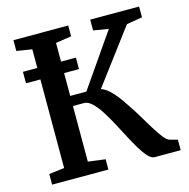

<svg xmlns="http://www.w3.org/2000/svg" viewBox="-108 -848 939 954"><g transform="rotate(-15 361.0 -371.5)"><path d="M44 0V-54.5L123 -64.5V-675L44 -687.5V-743H326V-687.5L245 -675V-402.5H328L516.5 -674.5L439 -687.5V-743H690.5V-687.5L609.5 -674L401 -396Q421.5 -389 440.2 -372.2Q459 -355.5 476.5 -333Q494 -310.5 510.5 -284.5Q534.5 -250 556.5 -212.8Q578.5 -175.5 598.5 -143.2Q618.5 -111 635.2 -89.8Q652 -68.5 665 -65L705.5 -54V0H571Q555.5 0 538 -18.8Q520.5 -37.5 502 -68.2Q483.5 -99 464 -136Q444.5 -173 425.5 -209Q405.5 -246.5 384.8 -278.8Q364 -311 343.2 -330.8Q322.5 -350.5 302.5 -350.5H245V-64.5L333.5 -53V0ZM321.5 -579V-520H49V-579Z"/></g></svg>

Font: Merriweather SemiBold
Style: Regular
Weight: 600
Version: Version 2.100